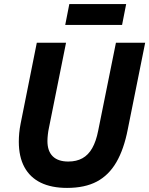

<svg xmlns="http://www.w3.org/2000/svg" viewBox="-20 -907 730 939"><path d="M160 -698H303L219 -280Q216 -267 214 -249Q212 -231 212 -217Q212 -168 238 -142.5Q264 -117 314 -117Q354 -117 383 -133Q412 -149 431 -182.5Q450 -216 460 -267L547 -698H690L605 -275Q586 -177 549 -113.5Q512 -50 453.5 -19Q395 12 308 12Q232 12 179.5 -13.5Q127 -39 99.5 -89.5Q72 -140 72 -214Q72 -234 74 -256Q76 -278 81 -303ZM299 -785 319 -887H597L577 -785Z"/></svg>

Font: IBM Plex Sans
Style: Bold Italic
Weight: 700
Italic angle: -11.31°
Designer: Mike Abbink, Paul van der Laan, Pieter van Rosmalen
Foundry: Bold Monday
Version: Version 3.201